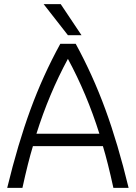

<svg xmlns="http://www.w3.org/2000/svg" viewBox="-20 -913 660 933"><path d="M480 -203H140Q116 -124 89 0H15Q67 -214 128 -380.5Q189 -547 273 -700H348Q431 -548 492 -381.5Q553 -215 605 0H531Q504 -124 480 -203ZM463 -263Q402 -457 310 -627Q218 -457 157 -263ZM192 -893H275L376 -742H310Z"/></svg>

Font: Krub
Style: Regular
Weight: 400
Designer: Ekaluck Peanpanawate
Foundry: Cadson Demak Co.,Ltd.
Version: Version 1.000; ttfautohint (v1.6)